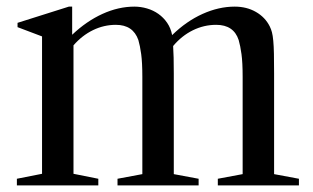

<svg xmlns="http://www.w3.org/2000/svg" viewBox="-20 -560 947 580"><path d="M277 -20 202 -35V-423C219.3 -443 239 -458.3 261 -469C283 -479.7 306 -485 330 -485C364.7 -485 387.3 -469.7 398 -439C401.3 -427.7 404.2 -413.5 406.5 -396.5C408.8 -379.5 410 -356.7 410 -328V-34L335 -20V0H580V-20L505 -34V-338C505 -356.7 504.8 -372.7 504.5 -386C504.2 -399.3 503.7 -411 503 -421C520.3 -441.7 540.2 -457.5 562.5 -468.5C584.8 -479.5 608.3 -485 633 -485C668.3 -485 691 -469.7 701 -439C704.3 -427.7 707.2 -413.5 709.5 -396.5C711.8 -379.5 713 -356.7 713 -328V-34L638 -20V0H883V-20L808 -34V-338C808 -362 807.8 -381.8 807.5 -397.5C807.2 -413.2 806.5 -426.3 805.5 -437C804.5 -447.7 803.2 -456.2 801.5 -462.5C799.8 -468.8 797.7 -474.7 795 -480C785.7 -498.7 771.7 -513.3 753 -524C734.3 -534.7 713 -540 689 -540C657 -540 624.7 -532.7 592 -518C559.3 -503.3 528.7 -482 500 -454C497.3 -468 492.3 -480.3 485 -491C477.7 -501.7 468.8 -510.7 458.5 -518C448.2 -525.3 436.7 -530.8 424 -534.5C411.3 -538.2 398.7 -540 386 -540C354 -540 321.8 -532.7 289.5 -518C257.2 -503.3 226.7 -482.3 198 -455V-540H188L33 -491V-478L107 -450V-35L31 -20V0H277Z"/></svg>

Font: Libre Caslon Text
Style: Regular
Weight: 400
Designer: Pablo Impallari, Rodrigo Fuenzalida
Foundry: Pablo Impallari, Rodrigo Fuenzalida
Version: Version 1.000; ttfautohint (v0.93) -l 8 -r 50 -G 200 -x 14 -